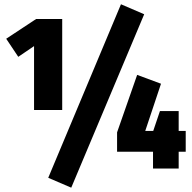

<svg xmlns="http://www.w3.org/2000/svg" viewBox="-20 -783 894 892"><path d="M542 -763.2 649.9 -716.8 311 88.9 204.1 43ZM269 -272H138.2V-568.8L64.9 -519L8.8 -603L147.9 -694.8H269ZM842.8 -174.8V-78.1H810.1V0H690.9V-78.1H523.9V-168L617.2 -435.1L728 -394L654.8 -174.8H691.9L723.1 -267.1H810.1V-174.8Z"/></svg>

Font: Fira Sans Compressed Heavy
Style: Regular
Weight: 900
Width: 1
Designer: Carrois Corporate & Edenspiekermann AG
Foundry: Carrois Corporate GbR & Edenspiekermann AG
Version: Version 4.203;PS 004.203;hotconv 1.0.88;makeotf.lib2.5.64775